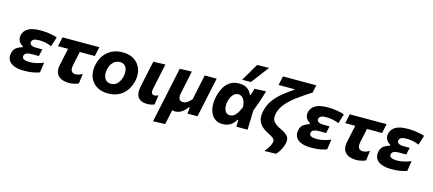

<svg xmlns="http://www.w3.org/2000/svg" viewBox="-65 -1455 5226 2319"><g transform="rotate(15 2548.0 -295.5)"><path d="M227.5 11Q137.5 11 88.8 -12.8Q40 -36.5 24.5 -73.5Q14.5 -97 14.5 -121.5Q14.5 -135.5 17.5 -149.5Q28.5 -203.5 62.5 -226Q96.5 -248.5 133.5 -259L136 -270.5Q119.5 -278.5 102.5 -294.5Q85.5 -310.5 77 -335.5Q72 -349.5 72 -366Q72 -379 75 -393.5Q86.5 -447 137.2 -479.2Q188 -511.5 299 -511.5Q352.5 -511.5 408.2 -502.5Q464 -493.5 502 -480L465 -360.5Q419 -378.5 381.5 -385.2Q344 -392 308.5 -392Q263.5 -392 242.2 -381.5Q221 -371 216 -348.5Q215 -343.5 215 -338.5Q215 -321 231 -310Q251.5 -295.5 292 -295.5H372L353 -207H260.5Q222.5 -207 199 -196.5Q175.5 -186 170.5 -162.5Q169.5 -157 169.5 -152Q169.5 -133 186.5 -122Q208 -107.5 264 -107.5Q310 -107.5 355.8 -119.5Q401.5 -131.5 434.5 -146.5L416.5 -19.5Q387.5 -8.5 341.2 1.2Q295 11 227.5 11Z M784 13.5Q697 13.5 651.5 -32.5Q619.5 -64 619.5 -119.5Q619.5 -144 626 -173.5Q636.5 -223.5 646.8 -271.8Q657 -320 670.5 -382H545L570 -499H1030.5L1005.5 -382H817.5Q808 -338.5 798.5 -294.8Q789 -251 779.5 -206.5Q775.5 -187 775.5 -171Q775.5 -148 784.5 -133.5Q799.5 -108.5 836 -108.5Q853 -108.5 874 -114.2Q895 -120 921 -135.5L905 -13Q882.5 -0.5 847.5 6.5Q812.5 13.5 784 13.5Z M1275 13.5Q1203.5 13.5 1153.2 -10.8Q1103 -35 1073.5 -76.2Q1044 -117.5 1035.5 -169.5Q1031.5 -192 1031.5 -215.5Q1031.5 -245.5 1038 -276.5Q1061.5 -388.5 1136 -450.5Q1210.5 -512.5 1320 -512.5Q1389.5 -512.5 1439.5 -488.8Q1489.5 -465 1519.5 -424Q1549.5 -383 1559 -331.5Q1563 -308.5 1563 -284.5Q1563 -254.5 1556.5 -223Q1533.5 -114.5 1460.5 -50.5Q1387.5 13.5 1275 13.5ZM1279.5 -108.5Q1330.5 -108.5 1362.8 -146.2Q1395 -184 1406 -237.5Q1411 -261 1411 -282.5Q1411 -298.5 1408.5 -313Q1401.5 -348 1379 -369.2Q1356.5 -390.5 1318.5 -390.5Q1267.5 -390.5 1233.8 -354.2Q1200 -318 1188.5 -262Q1184 -240 1184 -219Q1184 -202.5 1187 -186.5Q1194 -151.5 1217 -130Q1240 -108.5 1279.5 -108.5Z M1762.5 13.5Q1716 13.5 1682 -4.5Q1648 -22.5 1634.5 -62.5Q1628 -82 1628 -107.5Q1628 -134 1635 -167.5Q1642 -201.5 1647 -225Q1652 -248 1657.5 -274.5Q1672 -343.5 1683 -394.8Q1694 -446 1705.5 -499L1855.5 -503.5Q1837 -417.5 1821.5 -344.5Q1806 -271.5 1795.5 -221.5L1787.5 -184.5Q1784 -167 1784 -153Q1784 -139 1787.5 -129Q1795 -108.5 1824.5 -108.5Q1835.5 -108.5 1846 -111.8Q1856.5 -115 1871 -123.5L1853.5 -4Q1837 4 1814.5 8.8Q1792 13.5 1762.5 13.5Z M1888.5 196.5Q1900 143 1911 90.5Q1922 38 1935.5 -24L1987.5 -271Q2002.5 -340.5 2013.5 -393Q2024.5 -445.5 2036 -499L2186 -503.5Q2175 -450.5 2164 -398.5Q2153 -346.5 2141 -290.5L2126 -219.5Q2121.5 -198.5 2121.5 -181.5Q2121.5 -161.5 2127.5 -147Q2138 -120 2177.5 -120Q2207.5 -120 2232.8 -138.2Q2258 -156.5 2282 -184.5L2304 -290Q2316 -346.5 2326.5 -396Q2337 -445.5 2348.5 -499H2497.5Q2486 -444.5 2475 -393Q2464 -341.5 2449.5 -272.5L2430.5 -183Q2422 -143 2412 -96.5Q2402 -50 2391.5 0H2266L2270 -39Q2271.5 -58.5 2273.5 -78H2261Q2236.5 -39.5 2198.2 -13Q2160 13.5 2114.5 13.5Q2094 13.5 2077.5 8.5Q2067.5 56 2058.2 100.2Q2049 144.5 2039 192Z M2707 13Q2652.5 13 2616 -11.5Q2579.5 -36 2559.8 -77.2Q2540 -118.5 2536.5 -169.5Q2535.5 -183 2535.5 -197Q2535.5 -235 2543.5 -274Q2558.5 -344.5 2587.5 -398.5Q2616.5 -452.5 2663.2 -482.8Q2710 -513 2778 -513Q2893.5 -513 2934 -416.5H2946Q2953.5 -439 2959.2 -459.2Q2965 -479.5 2970 -499L3113.5 -505.5Q3095.5 -439.5 3072 -370.2Q3048.5 -301 3025 -243Q3023 -182 3021.2 -121.2Q3019.5 -60.5 3018 0H2877.5Q2878 -21.5 2878.5 -42.8Q2879 -64 2879.5 -84.5H2870Q2839.5 -34 2799.8 -10.5Q2760 13 2707 13ZM2766.5 -113Q2803.5 -113 2834.2 -145.2Q2865 -177.5 2894 -251.5Q2887 -323 2862.2 -353.8Q2837.5 -384.5 2802.5 -384.5Q2771.5 -384.5 2749.8 -367Q2728 -349.5 2714.2 -322Q2700.5 -294.5 2694 -263.5Q2689 -239.5 2689 -217.5Q2689 -203.5 2691 -190.5Q2695.5 -156 2714.2 -134.5Q2733 -113 2766.5 -113ZM2798.5 -565.5Q2831 -621 2863 -676Q2894.5 -730.5 2926.5 -785L3076 -788.5Q3032.5 -731.5 2990.5 -676.2Q2948.5 -621 2908 -567Z M3279.5 195.5Q3310 159.5 3329 127.8Q3348 96 3353.5 70Q3355 62.5 3355 56Q3355 33 3337 18Q3313.5 -2 3272.5 -21.5Q3227.5 -42.5 3192.2 -73.2Q3157 -104 3141.5 -150Q3133.5 -174 3133.5 -203Q3133.5 -230.5 3140.5 -263Q3156.5 -340 3199.2 -401Q3242 -462 3305.8 -514.5Q3369.5 -567 3448 -619H3240L3264 -732.5H3681L3660.5 -637Q3572 -580.5 3494.2 -524Q3416.5 -467.5 3363.5 -405.8Q3310.5 -344 3295 -271.5Q3291 -252.5 3291 -236.5Q3291 -199.5 3311.5 -175Q3341 -139.5 3401.5 -112.5Q3461.5 -85 3491 -52Q3511 -29 3511 6Q3511 21.5 3507 40Q3497.5 84 3474.5 124.2Q3451.5 164.5 3426 192Z M3819 11Q3729 11 3680.2 -12.8Q3631.5 -36.5 3616 -73.5Q3606 -97 3606 -121.5Q3606 -135.5 3609 -149.5Q3620 -203.5 3654 -226Q3688 -248.5 3725 -259L3727.5 -270.5Q3711 -278.5 3694 -294.5Q3677 -310.5 3668.5 -335.5Q3663.5 -349.5 3663.5 -366Q3663.5 -379 3666.5 -393.5Q3678 -447 3728.8 -479.2Q3779.5 -511.5 3890.5 -511.5Q3944 -511.5 3999.8 -502.5Q4055.5 -493.5 4093.5 -480L4056.5 -360.5Q4010.5 -378.5 3973 -385.2Q3935.5 -392 3900 -392Q3855 -392 3833.8 -381.5Q3812.5 -371 3807.5 -348.5Q3806.5 -343.5 3806.5 -338.5Q3806.5 -321 3822.5 -310Q3843 -295.5 3883.5 -295.5H3963.5L3944.5 -207H3852Q3814 -207 3790.5 -196.5Q3767 -186 3762 -162.5Q3761 -157 3761 -152Q3761 -133 3778 -122Q3799.5 -107.5 3855.5 -107.5Q3901.5 -107.5 3947.2 -119.5Q3993 -131.5 4026 -146.5L4008 -19.5Q3979 -8.5 3932.8 1.2Q3886.5 11 3819 11Z M4375.5 13.5Q4288.5 13.5 4243 -32.5Q4211 -64 4211 -119.5Q4211 -144 4217.5 -173.5Q4228 -223.5 4238.2 -271.8Q4248.5 -320 4262 -382H4136.5L4161.5 -499H4622L4597 -382H4409Q4399.5 -338.5 4390 -294.8Q4380.5 -251 4371 -206.5Q4367 -187 4367 -171Q4367 -148 4376 -133.5Q4391 -108.5 4427.5 -108.5Q4444.5 -108.5 4465.5 -114.2Q4486.5 -120 4512.5 -135.5L4496.5 -13Q4474 -0.5 4439 6.5Q4404 13.5 4375.5 13.5Z M4821.5 11Q4731.5 11 4682.8 -12.8Q4634 -36.5 4618.5 -73.5Q4608.5 -97 4608.5 -121.5Q4608.5 -135.5 4611.5 -149.5Q4622.5 -203.5 4656.5 -226Q4690.5 -248.5 4727.5 -259L4730 -270.5Q4713.5 -278.5 4696.5 -294.5Q4679.5 -310.5 4671 -335.5Q4666 -349.5 4666 -366Q4666 -379 4669 -393.5Q4680.5 -447 4731.2 -479.2Q4782 -511.5 4893 -511.5Q4946.5 -511.5 5002.2 -502.5Q5058 -493.5 5096 -480L5059 -360.5Q5013 -378.5 4975.5 -385.2Q4938 -392 4902.5 -392Q4857.5 -392 4836.2 -381.5Q4815 -371 4810 -348.5Q4809 -343.5 4809 -338.5Q4809 -321 4825 -310Q4845.5 -295.5 4886 -295.5H4966L4947 -207H4854.5Q4816.5 -207 4793 -196.5Q4769.5 -186 4764.5 -162.5Q4763.5 -157 4763.5 -152Q4763.5 -133 4780.5 -122Q4802 -107.5 4858 -107.5Q4904 -107.5 4949.8 -119.5Q4995.5 -131.5 5028.5 -146.5L5010.5 -19.5Q4981.5 -8.5 4935.2 1.2Q4889 11 4821.5 11Z"/></g></svg>

Font: Heraclito
Style: Bold Italic
Weight: 700
Italic angle: -12°
Designer: Kostas Bartsokas (font) & Cristiano Sobral (main changes)
Foundry: Kostas Bartsokas (font) & Cristiano Sobral (main changes)
Version: Version 1.00;July 8, 2020;FontCreator 13.0.0.2655 64-bit